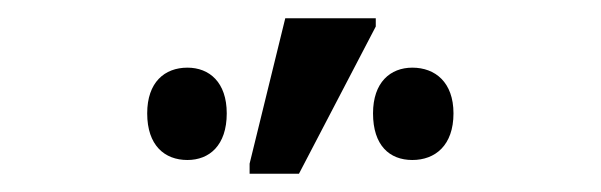

<svg xmlns="http://www.w3.org/2000/svg" viewBox="-20 -796 657 210"><path d="M253 -606H307L391 -767V-776H292L253 -617ZM185 -621C209 -621 228 -637 228 -672C228 -706 209 -722 185 -722C160 -722 141 -706 141 -672C141 -637 160 -621 185 -621ZM431 -621C456 -621 476 -637 476 -672C476 -706 456 -722 431 -722C407 -722 388 -706 388 -672C388 -637 406 -621 431 -621Z"/></svg>

Font: Noto Sans Condensed
Style: Regular
Weight: 400
Width: 3
Designer: Monotype Design Team
Foundry: Monotype Imaging Inc.
Version: Version 2.013